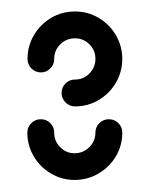

<svg xmlns="http://www.w3.org/2000/svg" viewBox="-20 -687 257 328"><path d="M165.9 -483.3Q175.6 -483.3 182.2 -476.7Q188.9 -470 188.9 -460.4Q188.9 -438.5 178 -420Q167 -401.5 148.3 -390.6Q129.6 -379.6 107.4 -379.6Q85.6 -379.6 67 -390.6Q48.5 -401.5 37.6 -420Q26.7 -438.5 26.7 -460.4Q26.7 -470 33.5 -476.7Q40.4 -483.3 49.6 -483.3Q59.3 -483.3 65.9 -476.7Q72.6 -470 72.6 -460.4Q72.6 -445.9 82.8 -435.6Q93 -425.2 107.4 -425.2Q122.2 -425.2 132.6 -435.6Q143 -445.9 143 -460.4Q143 -470 149.8 -476.7Q156.7 -483.3 165.9 -483.3ZM50 -563.3Q40.4 -563.3 33.7 -570Q27 -576.7 27 -586.3Q27 -608.5 38 -627Q48.9 -645.6 67.4 -656.5Q85.9 -667.4 108.1 -667.4Q130 -667.4 148.5 -656.5Q167 -645.6 178 -626.9Q188.9 -608.1 188.9 -586.3Q188.9 -564.4 178 -545.7Q167 -527 148.5 -516.1Q130 -505.2 108.1 -505.2Q98.9 -505.2 92 -512Q85.2 -518.9 85.2 -528.1Q85.2 -537.8 91.9 -544.4Q98.5 -551.1 108.1 -551.1Q122.6 -551.1 132.8 -561.5Q143 -571.9 143 -586.3Q143 -601.1 132.8 -611.3Q122.6 -621.5 108.1 -621.5Q93.3 -621.5 83 -611.3Q72.6 -601.1 72.6 -586.3Q72.6 -576.7 65.9 -570Q59.3 -563.3 50 -563.3Z"/></svg>

Font: 26F Galaxy Hebrew
Style: Bold
Weight: 700
Designer: C₂₉H₂₅N₃O₅
Version: Version 1.000